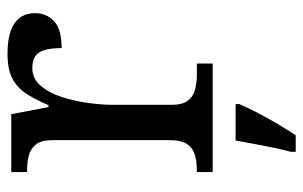

<svg xmlns="http://www.w3.org/2000/svg" viewBox="-168 -418 807 511"><g transform="rotate(-90 235.5 -162.5)"><path d="M33 0V-42H36Q59 -42 77.5 -47Q96 -52 107 -67.5Q118 -83 118 -114V-426Q118 -456 106.5 -470.5Q95 -485 76.5 -489.5Q58 -494 36 -494H33V-536H187L206 -437H211Q224 -467 239 -492Q254 -517 279 -531.5Q304 -546 348 -546Q403 -546 429.5 -527Q456 -508 456 -473Q456 -442 434.5 -422Q413 -402 363 -402Q363 -430 358 -447Q353 -464 341.5 -472Q330 -480 310 -480Q282 -480 263 -458Q244 -436 233 -402Q222 -368 217 -331.5Q212 -295 212 -266V-109Q212 -80 223.5 -65.5Q235 -51 253.5 -46.5Q272 -42 294 -42H322V0ZM87 208Q93 186 98 161Q103 136 108 110.5Q113 85 117 61H214V71Q205 92 191 119Q177 146 161 173Q145 200 131 221H87Z"/></g></svg>

Font: Noto Serif Bengali
Style: Regular
Weight: 400
Designer: Juan Bruce, Universal Thirst, Indian Type Foundry and the Monotype Design Team.
Foundry: Monotype Imaging Inc.
Version: Version 2.003